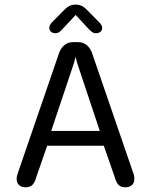

<svg xmlns="http://www.w3.org/2000/svg" viewBox="-20 -806 659 836"><path d="M90.5 9.5Q74 9.5 63.2 0Q52.5 -9.5 52.5 -27.5Q52.5 -32.5 53.5 -38.2Q54.5 -44 57 -50.5L236 -571.5Q243 -594.5 259.2 -608.5Q275.5 -622.5 296.5 -622.5H321Q342.5 -622.5 358.8 -608.5Q375 -594.5 382 -571.5L561 -50.5Q563.5 -44 564.2 -38.2Q565 -32.5 565 -27.5Q565 -9 554.2 0.2Q543.5 9.5 526.5 9.5Q505.5 9.5 495.2 -2Q485 -13.5 478.5 -37.5L432 -171.5H185.5L139 -37.5Q132.5 -13.5 122.2 -2Q112 9.5 90.5 9.5ZM203 -236H414.5L315 -534.5Q313.5 -541.5 312 -547.5Q310.5 -553.5 309 -558.5Q308 -553.5 306.2 -547.5Q304.5 -541.5 303 -534.5ZM413 -708Q425 -695.5 425 -684.5Q425 -674 417.5 -667.8Q410 -661.5 398 -661.5Q387.5 -661.5 380 -667.2Q372.5 -673 363.5 -682.5L309.5 -741L255 -682.5Q246 -672 238.8 -666.8Q231.5 -661.5 220.5 -661.5Q209 -661.5 201.8 -668Q194.5 -674.5 194.5 -685Q194.5 -690 197.2 -696Q200 -702 205.5 -708L252.5 -755.5Q266.5 -771 279.2 -778.5Q292 -786 309 -786Q326.5 -786 339 -778.8Q351.5 -771.5 366 -755.5Z"/></svg>

Font: Sono ExtraLight Monospace
Style: Regular
Weight: 400
Version: Version 2.112